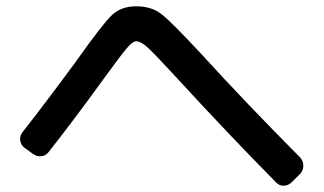

<svg xmlns="http://www.w3.org/2000/svg" viewBox="-20 -655 1040 616"><path d="M57.6 -181.6Q46.9 -190.4 44.9 -204.6Q43 -218.8 51.8 -230.5Q86.9 -274.4 151.4 -360.4Q215.8 -446.3 219.7 -452.1Q309.6 -579.1 339.4 -606.9Q369.1 -634.8 417 -634.8Q464.8 -634.8 496.6 -610.8Q528.3 -586.9 627 -480.5Q770.5 -323.2 943.4 -149.4Q953.1 -138.7 953.1 -123.5Q953.1 -108.4 943.4 -97.7L915 -69.3Q904.3 -59.6 890.1 -59.1Q876 -58.6 865.2 -70.3Q710.9 -226.6 547.9 -404.3Q479.5 -478.5 456.1 -500.5Q432.6 -522.5 417 -522.5Q405.3 -522.5 385.3 -498.5Q365.2 -474.6 313.5 -403.3Q210.9 -261.7 135.7 -167Q127 -155.3 112.3 -153.8Q97.7 -152.3 85.9 -161.1Z"/></svg>

Font: Rounded-L Mgen+ 1m medium
Style: Regular
Weight: 500
Designer: [Source Han Sans]
Ryoko NISHIZUKA  (kana & ideographs); Paul D. Hunt (Latin, Greek & Cyrillic); Wenlong ZHANG  (bopomofo
Version: Version 1.059.20150602